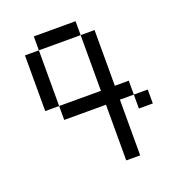

<svg xmlns="http://www.w3.org/2000/svg" viewBox="-117 -717 735 810"><g transform="rotate(-20 250.0 -312.5)"><path d="M500 -187.5V-250H437.5V-187.5ZM312.5 -250Q312.5 -250 312.5 0H375Q375 0 375 -250H437.5V-312.5H375Q375 -312.5 375 -562.5H312.5Q312.5 -562.5 312.5 -312.5H125V-250ZM125 -312.5Q125 -312.5 125 -562.5H62.5Q62.5 -562.5 62.5 -312.5ZM125 -562.5H312.5V-625H125Z"/></g></svg>

Font: BFUnifontExMono
Style: Regular
Weight: 500
Version: Version 15.0.06